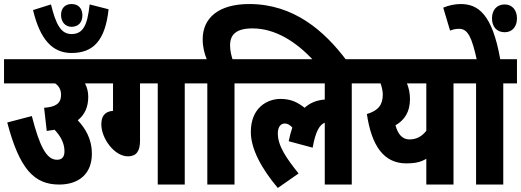

<svg xmlns="http://www.w3.org/2000/svg" viewBox="-20 -916 2586 953"><path d="M0 -622V-502H254C272 -489 283 -472 283 -445C283 -401 254 -385 199 -381L212 -266C226 -268 239 -270 251 -272C281 -240 300 -205 300 -165C300 -140 290 -123 263 -123C211 -123 177 -188 138 -340L16 -308C77 -76 150 0 274 0C373 0 436 -55 436 -152C436 -228 403 -279 366 -319C401 -347 418 -385 418 -436C418 -461 412 -483 402 -502H471V-622Z M283 -842C283 -807 304 -783 335 -783C369 -783 389 -805 389 -840C389 -874 369 -896 335 -896C302 -896 283 -874 283 -842ZM519 -870 425 -894C414 -793 394 -747 335 -747C283 -747 258 -793 233 -894L144 -866C179 -720 240 -653 335 -653C441 -653 502 -712 519 -870Z M675 -502H763V0H897V-502H965V-622H459V-502H541V-366C496 -362 483 -335 483 -298C483 -230 547 -140 615 -140C657 -140 675 -166 675 -217Z M1009 -502V0H1144V-502H1212V-622H1134C1128 -642 1122 -664 1122 -691C1122 -744 1152 -775 1233 -775C1345 -775 1448 -711 1537 -615H1701C1590 -763 1438 -896 1217 -896C1065 -896 986 -827 986 -721C986 -682 995 -650 1006 -622H953V-502Z M1200 -502H1592V-422C1553 -419 1519 -406 1492 -381C1455 -410 1422 -425 1372 -425C1307 -425 1225 -382 1225 -261C1225 -177 1278 -79 1359 17L1462 -55C1402 -130 1359 -191 1359 -254C1359 -280 1369 -303 1394 -303C1407 -303 1419 -296 1431 -283C1424 -263 1418 -240 1413 -215L1532 -183C1546 -265 1567 -297 1592 -307V0H1726V-502H1794V-622H1200Z M2299 -622H1782V-502H1869C1875 -485 1880 -464 1880 -447C1880 -396 1858 -367 1801 -350C1824 -195 1883 -105 1997 -105C2039 -105 2068 -111 2096 -128V0H2231V-502H2299ZM1943 -294C1986 -319 2015 -358 2015 -425C2015 -454 2009 -479 2000 -502H2096V-267C2075 -240 2049 -224 2012 -224C1977 -224 1955 -250 1943 -294Z M2478 -502H2546V-622H2463C2423 -847 2353 -896 2266 -896C2237 -896 2206 -889 2180 -878L2214 -764C2228 -770 2243 -773 2259 -773C2303 -773 2322 -729 2346 -622H2287V-502H2343V0H2478ZM2422 -825C2422 -784 2445 -756 2485 -756C2523 -756 2546 -784 2546 -825C2546 -865 2523 -894 2485 -894C2445 -894 2422 -865 2422 -825Z"/></svg>

Font: Noto Sans Devanagari UI ExtraCondensed ExtraBold
Style: Regular
Weight: 800
Width: 2
Designer: Jelle Bosma - Monotype Design Team
Foundry: Monotype Imaging Inc.
Version: Version 2.003